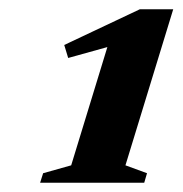

<svg xmlns="http://www.w3.org/2000/svg" viewBox="-20 -690 394 414"><path d="M133.5 -333.5 211.5 -588.5 127 -565 118.5 -593 281.5 -670H353.5L250.5 -333.5L297 -316.5L291 -296H66.5L73 -316.5Z"/></svg>

Font: Newsreader Text ExtraBold
Style: Italic
Weight: 800
Italic angle: -17°
Designer: Hugues Gentile
Foundry: Production Type
Version: Version 1.001